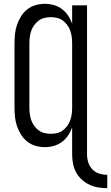

<svg xmlns="http://www.w3.org/2000/svg" viewBox="-20 -763 582 1006"><path d="M542 223Q518 223 494 219Q470 215 448 204.5Q426 194 408 177.5Q390 161 378.5 139.5Q367 118 362.5 94Q358 70 358 46V-96Q350 -73 336.5 -53Q323 -33 304 -19Q285 -5 262 1.5Q239 8 215 8Q190 8 166 1Q142 -6 122.5 -21.5Q103 -37 90 -58Q77 -79 69 -102.5Q61 -126 58.5 -150.5Q56 -175 56 -200V-535Q56 -560 58.5 -584.5Q61 -609 69 -632.5Q77 -656 90 -677Q103 -698 122.5 -713.5Q142 -729 166 -736Q190 -743 215 -743Q239 -743 262 -736.5Q285 -730 304 -716Q323 -702 336.5 -682Q350 -662 358 -639V-735H436V46Q436 67 442.5 88Q449 109 464 124.5Q479 140 500 146.5Q521 153 542 153ZM246 -62Q263 -62 279.5 -66Q296 -70 309.5 -80Q323 -90 333 -104Q343 -118 348.5 -134Q354 -150 356 -166.5Q358 -183 358 -200V-535Q358 -552 356 -568.5Q354 -585 348.5 -601Q343 -617 333 -631Q323 -645 309.5 -655Q296 -665 279.5 -669Q263 -673 246 -673Q229 -673 212.5 -669Q196 -665 182.5 -655Q169 -645 159 -631Q149 -617 143.5 -601Q138 -585 136 -568.5Q134 -552 134 -535V-200Q134 -183 136 -166.5Q138 -150 143.5 -134Q149 -118 159 -104Q169 -90 182.5 -80Q196 -70 212.5 -66Q229 -62 246 -62Z"/></svg>

Font: HulyMono
Style: Regular
Weight: 400
Monospace: yes
Designer: Belleve Invis
Foundry: Belleve Invis
Version: Version 33.2.5; ttfautohint (v1.8.4)